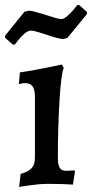

<svg xmlns="http://www.w3.org/2000/svg" viewBox="-39 -721 361 753"><path d="M42 -39Q72 -47 85 -61.5Q98 -76 98 -103V-340Q98 -369 89 -382Q80 -395 59 -395Q53 -395 45 -393.5Q37 -392 35 -391L39 -437Q88 -444 138.5 -454.5Q189 -465 204 -468L211 -454Q201 -433 194.5 -329.5Q188 -226 188 -101Q188 -74 195.5 -62.5Q203 -51 221 -51Q231 -51 240.5 -52Q250 -53 253 -53L255 -48L247 3Q237 2 208.5 1Q180 0 148 0Q120 0 83.5 5Q47 10 36 12ZM-19 -573V-581L57 -675L74 -679Q87 -679 112 -671Q137 -663 142 -662Q190 -646 201 -646Q211 -646 225 -658Q239 -670 250 -683.5Q261 -697 264 -701H272L302 -674V-666L225 -572L209 -568Q192 -568 140 -586Q134 -588 113 -594.5Q92 -601 82 -601Q71 -601 57 -589Q43 -577 32.5 -563.5Q22 -550 19 -546H11Z"/></svg>

Font: Alegreya Medium
Style: Regular
Weight: 500
Designer: Juan Pablo del Peral
Foundry: Huerta Tipografica
Version: Version 2.007; ttfautohint (v1.6)